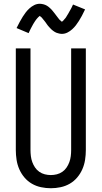

<svg xmlns="http://www.w3.org/2000/svg" viewBox="-20 -992 540 1020"><path d="M250 8Q224 8 198 2.5Q172 -3 149.5 -16Q127 -29 110 -49Q93 -69 82.5 -93Q72 -117 68 -143Q64 -169 64 -195V-735H142V-195Q142 -179 144 -162.5Q146 -146 151.5 -131Q157 -116 166 -102.5Q175 -89 188.5 -79.5Q202 -70 218 -66Q234 -62 250 -62Q266 -62 282 -66Q298 -70 311.5 -79.5Q325 -89 334 -102.5Q343 -116 348.5 -131Q354 -146 356 -162.5Q358 -179 358 -195V-735H436V-195Q436 -169 432 -143Q428 -117 417.5 -93Q407 -69 390 -49Q373 -29 350.5 -16Q328 -3 302 2.5Q276 8 250 8ZM308 -812Q303 -812 298 -813Q293 -814 288 -815.5Q283 -817 278.5 -818.5Q274 -820 270 -823Q266 -826 262 -828.5Q258 -831 254.5 -834.5Q251 -838 247.5 -841.5Q244 -845 240.5 -849Q237 -853 234 -856.5Q231 -860 228.5 -864Q226 -868 223 -872Q220 -876 216.5 -880.5Q213 -885 209.5 -889Q206 -893 203.5 -896.5Q201 -900 196 -903.5Q191 -907 191 -909H193Q193 -908 189.5 -906Q186 -904 183.5 -901Q181 -898 178.5 -895.5Q176 -893 174.5 -891Q173 -889 171.5 -887Q170 -885 168.5 -883Q167 -881 165.5 -878.5Q164 -876 162 -873Q160 -870 158.5 -867.5Q157 -865 155 -861.5Q153 -858 151.5 -855Q150 -852 148 -848.5Q146 -845 144 -841Q142 -837 140 -833Q138 -829 136 -824.5Q134 -820 132 -816L68 -843Q77 -861 85 -876Q93 -891 101 -903.5Q109 -916 117 -926.5Q125 -937 136.5 -947.5Q148 -958 162 -965Q176 -972 192 -972Q197 -972 202 -971Q207 -970 211.5 -969Q216 -968 220.5 -966Q225 -964 229.5 -961.5Q234 -959 237.5 -956Q241 -953 244.5 -950Q248 -947 252 -943Q256 -939 259 -935Q262 -931 265 -927.5Q268 -924 271 -920Q274 -916 277 -912Q280 -908 283.5 -903.5Q287 -899 290 -895Q293 -891 296 -887.5Q299 -884 304 -880.5Q309 -877 309 -876H307L311 -878Q314 -880 316.5 -883Q319 -886 321.5 -889Q324 -892 325.5 -893.5Q327 -895 328.5 -897Q330 -899 331.5 -901.5Q333 -904 334.5 -906.5Q336 -909 337.5 -911.5Q339 -914 341 -917Q343 -920 344.5 -923Q346 -926 348 -929.5Q350 -933 352 -936.5Q354 -940 356 -943.5Q358 -947 360 -951Q362 -955 364 -959.5Q366 -964 368 -968L432 -942Q423 -923 415 -908Q407 -893 399 -880.5Q391 -868 383 -857.5Q375 -847 363.5 -836.5Q352 -826 338 -819Q324 -812 308 -812Z"/></svg>

Font: Huly
Style: Regular
Weight: 400
Designer: Belleve Invis
Foundry: Belleve Invis
Version: Version 33.2.5; ttfautohint (v1.8.4)